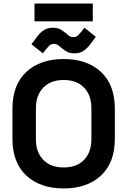

<svg xmlns="http://www.w3.org/2000/svg" viewBox="-20 -1046 716 1080"><path d="M338 14Q206 14 128 -58.5Q50 -131 50 -266V-434Q50 -569 128 -641.5Q206 -714 338 -714Q470 -714 548 -641.5Q626 -569 626 -434V-266Q626 -131 548 -58.5Q470 14 338 14ZM338 -104Q412 -104 453 -147Q494 -190 494 -262V-438Q494 -510 453 -553Q412 -596 338 -596Q265 -596 223.5 -553Q182 -510 182 -438V-262Q182 -190 223.5 -147Q265 -104 338 -104ZM221 -746 157 -797 189 -840Q207 -864 227.5 -877Q248 -890 276 -890Q300 -890 315 -883Q330 -876 347 -862Q357 -854 367.5 -845.5Q378 -837 393 -837Q409 -837 419 -847Q429 -857 438 -868L455 -890L519 -839L487 -796Q469 -772 448.5 -759Q428 -746 400 -746Q376 -746 361 -753Q346 -760 329 -774Q319 -782 308.5 -790.5Q298 -799 283 -799Q267 -799 257 -789Q247 -779 238 -768ZM174 -926V-1026H502V-926Z"/></svg>

Font: Space Grotesk Light
Style: Bold
Weight: 700
Version: Version 2.000